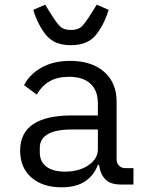

<svg xmlns="http://www.w3.org/2000/svg" viewBox="-20 -788 640 820"><path d="M495 0Q451 0 429.5 -22.5Q408 -45 403 -84H398Q381 -38 342.5 -13Q304 12 243 12Q162 12 114 -30Q66 -72 66 -145Q66 -295 288 -295H398V-346Q398 -402 366 -431Q334 -460 275 -460Q225 -460 191.5 -440.5Q158 -421 137 -384L83 -424Q104 -468 155 -498Q206 -528 280 -528Q371 -528 424.5 -481.5Q478 -435 478 -354V-106Q478 -91 488.5 -80.5Q499 -70 514 -70H550V0ZM398 -150V-235H288Q218 -235 184 -215Q150 -195 150 -157V-136Q150 -97 178.5 -76Q207 -55 257 -55Q318 -55 358 -82.5Q398 -110 398 -150ZM122 -746 173 -768 194 -734 196 -731Q222 -689 237.5 -674.5Q253 -660 283 -660Q313 -660 328.5 -674.5Q344 -689 370 -731L372 -734L393 -768L444 -746Q424 -681 389 -638Q354 -595 283 -595Q212 -595 177 -638Q142 -681 122 -746Z"/></svg>

Font: iA Writer Quattro V
Style: Regular
Weight: 400
Designer: Mike Abbink, Paul van der Laan, Pieter van Rosmalen, Oliver Reichenstein
Foundry: Information Architects Inc.
Version: Version 2.000